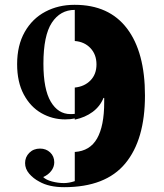

<svg xmlns="http://www.w3.org/2000/svg" viewBox="-20 -762 678 796"><path d="M143 -9Q118 -22 101 -42Q84 -62 84 -86Q84 -111 101.5 -128.5Q119 -146 146 -146Q171 -146 188 -130Q205 -114 205 -89Q205 -70 192.5 -53.5Q180 -37 159 -28Q171 -16 196 -9.5Q221 -3 245 -3Q266 -3 290 -11V-132Q353 -136 382.5 -188Q412 -240 412 -338V-356H409Q395 -321 364 -298Q333 -275 290 -266V-271Q273 -267 250 -267Q197 -267 151.5 -293Q106 -319 78.5 -370.5Q51 -422 51 -496Q51 -574 82.5 -629.5Q114 -685 168 -713.5Q222 -742 288 -742H290Q432 -742 506.5 -644Q581 -546 581 -366Q581 -183 499.5 -84.5Q418 14 246 14Q183 14 143 -9ZM272 -289Q283 -289 290 -290V-399Q330 -403 355 -428.5Q380 -454 380 -495Q380 -536 355 -562.5Q330 -589 290 -592V-721Q230 -721 195 -668Q160 -615 160 -498Q160 -392 190.5 -340.5Q221 -289 272 -289Z"/></svg>

Font: Hjärnsläpp Display
Style: Regular
Weight: 400
Designer: Baptiste Guesnon
Foundry: Bloom Type
Version: Version 1.000